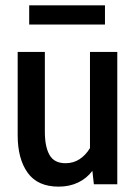

<svg xmlns="http://www.w3.org/2000/svg" viewBox="-20 -688 512 717"><path d="M199 9Q120.5 9 83.2 -43Q46 -95 46 -183V-494H147.5V-196Q147.5 -140 165 -109.2Q182.5 -78.5 225 -78.5Q254 -78.5 277 -93.5Q300 -108.5 316 -135V-494H418V0H330.5L325 -50Q304 -22 271.8 -6.5Q239.5 9 199 9ZM89 -596.5V-668H372V-596.5Z"/></svg>

Font: Cabin Condensed Medium
Style: Regular
Weight: 500
Width: 3
Designer: Pablo Impallari
Foundry: Pablo Impallari. http://www.impallari.com Igino Marini. http://www.ikern.com
Version: Version 3.001; ttfautohint (v1.8.3)